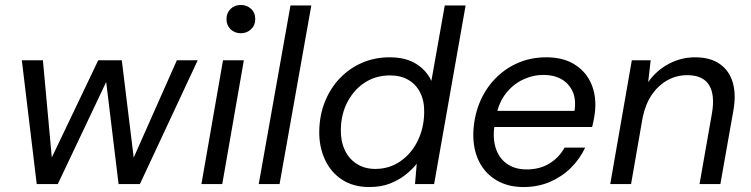

<svg xmlns="http://www.w3.org/2000/svg" viewBox="-20 -742 3027 774"><path d="M128 0 68 -499H153L192 -73L173 -74L376 -499H471L523 -74L504 -73L693 -499H777L544 0H458L404 -445H424L213 0Z M792 0 879 -499H963L876 0ZM951 -608Q926 -608 909.5 -624Q893 -640 893 -665Q893 -690 909.5 -706Q926 -722 951 -722Q975 -722 992 -706.5Q1009 -691 1009 -665Q1009 -640 992 -624Q975 -608 951 -608Z M1023 0 1151 -720H1235L1107 0Z M1469 12Q1404 12 1358.5 -18Q1313 -48 1289.5 -99.5Q1266 -151 1267 -213Q1268 -278 1290 -332.5Q1312 -387 1350.5 -427Q1389 -467 1440 -489Q1491 -511 1550 -511Q1615 -511 1657 -485Q1699 -459 1719 -416L1773 -720H1857L1730 0H1653L1660 -82Q1641 -58 1613.5 -36.5Q1586 -15 1550.5 -1.5Q1515 12 1469 12ZM1493 -61Q1549 -61 1593.5 -91.5Q1638 -122 1663.5 -173.5Q1689 -225 1690 -288Q1691 -334 1674.5 -367.5Q1658 -401 1627 -419.5Q1596 -438 1552 -438Q1496 -438 1452 -410Q1408 -382 1381.5 -332.5Q1355 -283 1354 -220Q1353 -174 1369.5 -138Q1386 -102 1418 -81.5Q1450 -61 1493 -61Z M2090 12Q2028 12 1982 -15Q1936 -42 1911.5 -90.5Q1887 -139 1888 -204Q1890 -269 1912 -324.5Q1934 -380 1973.5 -422Q2013 -464 2066 -487.5Q2119 -511 2182 -511Q2248 -511 2292.5 -484.5Q2337 -458 2359 -414Q2381 -370 2380 -316Q2380 -297 2376 -273Q2372 -249 2367 -230H1954L1965 -295H2296Q2303 -342 2288 -374Q2273 -406 2243 -423Q2213 -440 2171 -440Q2128 -440 2088 -421Q2048 -402 2019 -365Q1990 -328 1980 -272L1975 -244Q1965 -190 1977.5 -148Q1990 -106 2022.5 -82.5Q2055 -59 2103 -59Q2156 -59 2195 -83Q2234 -107 2256 -147H2339Q2318 -102 2282 -66Q2246 -30 2197.5 -9Q2149 12 2090 12Z M2440 0 2527 -499H2603L2593 -411Q2625 -457 2675 -484Q2725 -511 2782 -511Q2844 -511 2882.5 -483.5Q2921 -456 2934.5 -407.5Q2948 -359 2936 -294L2884 0H2800L2850 -285Q2863 -359 2838.5 -399Q2814 -439 2750 -439Q2708 -439 2671.5 -419Q2635 -399 2609 -362Q2583 -325 2571 -270L2524 0Z"/></svg>

Font: DM Sans 20pt
Style: Italic
Weight: 400
Italic angle: -10°
Version: Version 4.004;gftools[0.9.30]